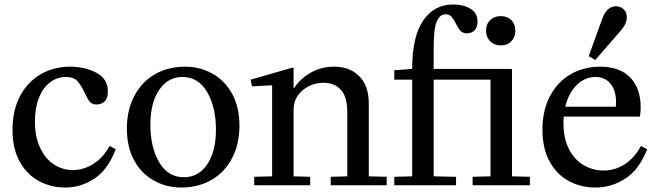

<svg xmlns="http://www.w3.org/2000/svg" viewBox="-20 -828 2938 858"><path d="M293 -530Q359 -530 410.5 -503Q462 -476 462 -419Q462 -389 447.5 -375Q433 -361 412 -361Q391 -361 380.5 -374Q370 -387 358 -414Q342 -448 325.5 -466Q309 -484 274 -484Q235 -484 203.5 -460Q172 -436 154 -391Q136 -346 136 -285Q136 -217 159 -168Q182 -119 220.5 -93.5Q259 -68 305 -68Q354 -68 398 -96Q442 -124 469 -175H471L497 -161Q463 -71 403 -30.5Q343 10 271 10Q209 10 155.5 -18Q102 -46 69 -104Q36 -162 36 -248Q36 -335 69.5 -398.5Q103 -462 161.5 -496Q220 -530 293 -530Z M807 -530Q873 -530 928.5 -499.5Q984 -469 1017 -409.5Q1050 -350 1050 -266Q1050 -184 1017 -121Q984 -58 925 -24Q866 10 790 10Q724 10 668.5 -20.5Q613 -51 580 -110.5Q547 -170 547 -254Q547 -336 580 -399Q613 -462 672 -496Q731 -530 807 -530ZM802 -36Q867 -36 906 -93.5Q945 -151 945 -249Q945 -348 906 -416Q867 -484 795 -484Q730 -484 691 -426Q652 -368 652 -270Q652 -171 691 -103.5Q730 -36 802 -36Z M1288 -526 1292 -524V-434H1294Q1322 -477 1369 -503.5Q1416 -530 1473 -530Q1543 -530 1585.5 -487.5Q1628 -445 1628 -365V-40L1708 -38V0H1458V-38L1532 -40V-325Q1532 -395 1503.5 -426.5Q1475 -458 1426 -458Q1372 -458 1332 -424Q1292 -390 1292 -338V-40L1366 -38V0H1116V-38L1196 -40V-445L1194 -447L1106 -442L1100 -472Z M1742 -38 1822 -40V-472H1742V-514L1822 -520Q1822 -666 1871.5 -737Q1921 -808 2005 -808Q2049 -808 2081.5 -789.5Q2114 -771 2114 -731Q2114 -706 2100.5 -692.5Q2087 -679 2067 -679Q2048 -679 2037.5 -690.5Q2027 -702 2017 -723Q2007 -743 1997.5 -753.5Q1988 -764 1971 -764Q1945 -764 1931.5 -731.5Q1918 -699 1918 -618V-520H2264L2268 -518V-40L2348 -38V0H2092V-38L2172 -40V-470L2170 -472H1918V-40L2018 -38V0H1742ZM2218 -756Q2247 -756 2265 -738Q2283 -720 2283 -691Q2283 -662 2265 -643.5Q2247 -625 2218 -625Q2189 -625 2170.5 -643.5Q2152 -662 2152 -691Q2152 -720 2170.5 -738Q2189 -756 2218 -756Z M2677 -66Q2729 -66 2772.5 -94.5Q2816 -123 2844 -175H2846L2872 -161Q2837 -71 2775.5 -30.5Q2714 10 2640 10Q2577 10 2523.5 -18Q2470 -46 2437 -104.5Q2404 -163 2404 -249Q2404 -335 2438 -399Q2472 -463 2530.5 -496.5Q2589 -530 2662 -530Q2750 -530 2796.5 -481.5Q2843 -433 2843 -349Q2843 -327 2840 -309L2838 -307H2499Q2498 -298 2498 -279Q2498 -208 2523.5 -160Q2549 -112 2590 -89Q2631 -66 2677 -66ZM2732 -351Q2733 -358 2733 -371Q2733 -423 2708.5 -453.5Q2684 -484 2641 -484Q2594 -484 2557.5 -448.5Q2521 -413 2506 -351ZM2640 -560 2611 -577 2670 -741Q2691 -800 2732 -800Q2753 -800 2767 -786.5Q2781 -773 2781 -751Q2781 -722 2754 -691Z"/></svg>

Font: Minipax
Style: Regular
Weight: 400
Designer: Raphaël Ronot, Igor Stepanchenko (Cyrillic)
Foundry: steppetype
Version: Version 1.002